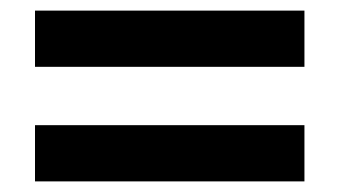

<svg xmlns="http://www.w3.org/2000/svg" viewBox="-20 -435 640 362"><path d="M46 -309H554V-415H46ZM46 -93H554V-199H46Z"/></svg>

Font: Chivo
Style: Bold
Weight: 700
Designer: Hector Gatti
Foundry: Omnibus-Type
Version: Version 1.003;PS 001.003;hotconv 1.0.70;makeotf.lib2.5.58329